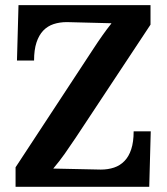

<svg xmlns="http://www.w3.org/2000/svg" viewBox="-20 -720 644 740"><path d="M272 -189.5Q250.5 -157.2 229.5 -127.4Q208.5 -97.7 186 -71.3V-70.3L368.7 -66.4Q396.5 -66.4 419.7 -74.2Q442.9 -82 459.7 -99.4Q476.6 -116.7 485.8 -144.8Q495.1 -172.9 495.1 -213.9H561L555.2 0H40V-75.2L339.4 -531.2Q357.9 -559.6 374.3 -582.8Q390.6 -606 409.2 -629.4V-630.4L237.8 -634.8Q210 -634.8 186.8 -627.2Q163.6 -619.6 146.7 -602.1Q129.9 -584.5 120.6 -556.2Q111.3 -527.8 111.3 -486.8H45.4L51.3 -700.2H560.1V-625Z"/></svg>

Font: DimaBanoo
Style: Bold
Weight: 800
Designer: R.Balvardi
Foundry: R.Balvardi
Version: Version 1.0.0-alpha3